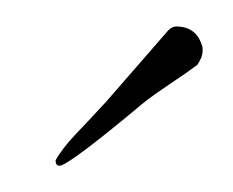

<svg xmlns="http://www.w3.org/2000/svg" viewBox="-20 -493 176 145"><path d="M26 -368Q22 -367 22 -372Q27 -381 37.5 -392Q48 -403 60 -416L107 -470Q110 -473 113 -473Q129 -473 133 -457V-455Q133 -452 132 -449.5Q131 -447 129 -444Q121 -438 106 -428Q91 -418 82 -410Q35 -371 26 -368Z"/></svg>

Font: Shalimar
Style: Regular
Weight: 400
Designer: Robert E. Leuschke
Foundry: Robert E. Leuschke
Version: Version 1.010; ttfautohint (v1.8.3)